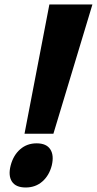

<svg xmlns="http://www.w3.org/2000/svg" viewBox="-20 -830 434 860"><path d="M211.9 -88.9Q200.2 -43.5 169.4 -16.8Q138.7 9.8 95.2 9.8Q50.8 9.8 33.4 -16.8Q16.1 -43.5 27.8 -88.9Q39.6 -134.3 70.1 -161.1Q100.6 -188 144 -188Q188 -188 205.3 -161.1Q222.7 -134.3 211.9 -88.9ZM201.2 -810.1H394L219.2 -231H89.8Z"/></svg>

Font: Sinkin Sans 700 Bold Italic
Style: Bold Italic
Weight: 700
Italic angle: -112°
Designer: Keith Bates
Foundry: K-Type
Version: Sinkin Sans (version 1.0)  by Keith Bates   •   © 2014   www